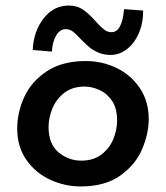

<svg xmlns="http://www.w3.org/2000/svg" viewBox="-20 -661 597 692"><path d="M42 -198Q42 -256 67.5 -311.5Q93 -367 148.5 -404Q204 -441 289 -441Q348 -441 400 -416Q452 -391 484 -343.5Q516 -296 516 -232Q516 -180 492.5 -124Q469 -68 414 -28.5Q359 11 270 11Q215 11 162.5 -12.5Q110 -36 76 -83.5Q42 -131 42 -198ZM402 -227Q402 -271 383.5 -298Q365 -325 338 -337Q311 -349 285 -349Q241 -349 212 -326.5Q183 -304 169 -270.5Q155 -237 155 -203Q155 -142 191 -112Q227 -82 273 -82Q317 -82 346 -104.5Q375 -127 388.5 -160Q402 -193 402 -227ZM270 -521Q256 -537 244.5 -546Q233 -555 219 -556Q197 -557 183 -534Q169 -511 167 -475L98 -481Q101 -548 137 -594.5Q173 -641 228 -641Q258 -641 279 -626.5Q300 -612 324 -585Q343 -564 355 -554.5Q367 -545 382 -545Q420 -545 427 -628L496 -623Q496 -577 480 -540.5Q464 -504 437 -483.5Q410 -463 379 -463Q354 -463 334.5 -471.5Q315 -480 303 -490Q291 -500 270 -521Z"/></svg>

Font: Josefin Sans SemiBold
Style: Italic
Weight: 600
Italic angle: -7°
Designer: Santiago Orozco
Foundry: Typemade
Version: Version 2.000